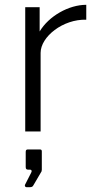

<svg xmlns="http://www.w3.org/2000/svg" viewBox="-20 -547 420 799"><path d="M85 0H149V-327C149 -394 242 -468 339 -465V-527C266 -527 183 -480 145 -416V-517H85ZM90 232H103C112 232 116 230 119 224L153 166L154 159V83C154 78 152 75 147 75H95C90 75 87 78 87 85V148C87 156 90 159 97 159H105C111 159 114 164 110 171L84 222C82 226 85 232 90 232Z"/></svg>

Font: United Sans ExtraLight
Style: Regular
Weight: 200
Designer: Pablo Impallari, Rodrigo Fuenzalida (Modified by Dan O. Williams)
Version: Version 1.000;PS 001.000;hotconv 1.0.88;makeotf.lib2.5.64775